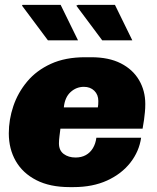

<svg xmlns="http://www.w3.org/2000/svg" viewBox="-20 -755 640 785"><path d="M265 10Q184 10 128.5 -18.5Q73 -47 44.5 -96.5Q16 -146 16 -210Q16 -266 34.5 -321Q53 -376 91 -421.5Q129 -467 188 -494Q247 -521 328 -521H353Q425 -521 474 -496Q523 -471 548.5 -427.5Q574 -384 574 -330Q574 -312 572.5 -297Q571 -282 569 -266Q567 -250 563 -229H227Q225 -213 223 -197Q221 -181 221 -169Q221 -140 240.5 -125.5Q260 -111 289 -111Q313 -111 331 -121Q349 -131 360 -149.5Q371 -168 374 -192H557Q549 -136 513 -90Q477 -44 418 -17Q359 10 280 10ZM241 -316H380Q381 -321 381.5 -327Q382 -333 382 -342Q382 -368 365.5 -384Q349 -400 323 -400Q292 -400 268.5 -378.5Q245 -357 241 -316ZM398 -590 292 -732 299 -735H450L521 -590ZM176 -590 70 -732 72 -735H228L299 -590Z"/></svg>

Font: Chivo Medium Black
Style: Italic
Weight: 900
Italic angle: -8.05°
Version: Version 2.002